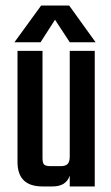

<svg xmlns="http://www.w3.org/2000/svg" viewBox="-20 -671 401 691"><path d="M231 -488H321V0H231V-39Q218 0 169 0H133Q43 0 43 -88V-488H133V-102Q133 -84 139 -78.5Q145 -73 163 -73H198Q216 -73 223.5 -81Q231 -89 231 -108ZM178 -600 126 -519H32L128 -651H229L324 -519H231Z"/></svg>

Font: Teko Regular
Style: Regular
Weight: 400
Designer: Manushi Parikh, Jonny Pinhorn
Foundry: Indian Type Foundry
Version: Version 1.105;PS 1.0;hotconv 1.0.78;makeotf.lib2.5.61930; tt